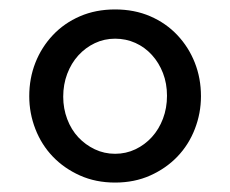

<svg xmlns="http://www.w3.org/2000/svg" viewBox="-20 -731 488 407"><path d="M224 -344Q183 -344 149.5 -359Q116 -374 92 -399Q68 -424 55 -457.5Q42 -491 42 -527Q42 -565 55 -598Q68 -631 92 -656.5Q116 -682 149.5 -696.5Q183 -711 224 -711Q265 -711 298.5 -696.5Q332 -682 356 -656.5Q380 -631 393 -598Q406 -565 406 -527Q406 -491 393 -457.5Q380 -424 356 -399Q332 -374 298.5 -359Q265 -344 224 -344ZM114 -526Q114 -501 122.5 -478.5Q131 -456 146 -440Q161 -424 181 -414.5Q201 -405 224 -405Q247 -405 267 -414.5Q287 -424 302 -440.5Q317 -457 325.5 -479.5Q334 -502 334 -528Q334 -554 325.5 -576Q317 -598 302 -614.5Q287 -631 267 -640Q247 -649 224 -649Q201 -649 181 -639.5Q161 -630 146 -613.5Q131 -597 122.5 -574.5Q114 -552 114 -526Z"/></svg>

Font: Rising Sun
Style: Regular
Weight: 400
Designer: Matt McInerney, Pablo Impallari, Rodrigo Fuenzalida (Raleway font), Stephen Hutchings (Greek), Cristiano Sobral (main ch
Foundry: The Rising Sun Project Authors
Version: Version 4.327; ttfautohint (v1.8.4.7-5d5b-dirty)